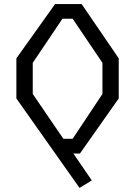

<svg xmlns="http://www.w3.org/2000/svg" viewBox="-20 -750 660 938"><path d="M368.5 168 428.5 131.5 338.5 0H370.5L560 -269V-465L379 -730H249L60 -465V-269ZM140 -291V-443L285 -658.5H335L480.5 -443V-291L335 -72H289.5Z"/></svg>

Font: Monaspace Krypton Light
Style: Regular
Weight: 300
Designer: Riley Cran & the Lettermatic Team
Foundry: Lettermatic
Version: Version 1.101 (Monaspace Krypton)